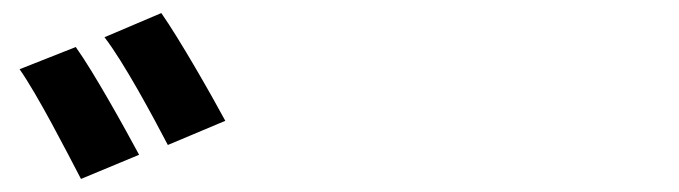

<svg xmlns="http://www.w3.org/2000/svg" viewBox="-20 -872 1040 294"><path d="M96 -800 10 -766C38 -726 81 -642 104 -598L193 -635C172 -674 124 -761 96 -800ZM227 -852 140 -815C170 -776 214 -694 237 -650L325 -687C304 -726 255 -812 227 -852Z"/></svg>

Font: Noto Sans HK
Style: Bold
Weight: 700
Designer: Ryoko NISHIZUKA 西塚涼子 (kana, bopomofo & ideographs); Paul D. Hunt (Latin, Greek & Cyrillic); Sandoll Communications 산돌커뮤니
Foundry: Adobe
Version: Version 2.002;hotconv 1.0.116;makeotfexe 2.5.65601